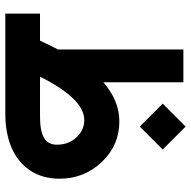

<svg xmlns="http://www.w3.org/2000/svg" viewBox="-18 -682 700 703"><g transform="rotate(90 331.5 -330.0)"><path d="M358.9 -576.2 442.9 -660.2 526.9 -576.2 442.9 -492.2ZM509.3 -189Q509.3 -231.9 482.4 -260.5Q455.6 -289.1 418.5 -289.1Q394 -289.1 368.9 -272.7Q343.8 -256.3 315.7 -219.5Q287.6 -182.6 260.3 -127H405.8Q459.5 -127 484.4 -141.8Q509.3 -156.7 509.3 -189ZM160.6 -192.9V-632.3V-651.9H180.2H261.2H280.8V-632.3V-358.9Q348.1 -417.5 423.8 -417.5Q511.7 -417.5 572.8 -353Q633.8 -288.6 633.8 -198.7Q633.8 -134.3 602.3 -88.9Q570.8 -43.5 517.8 -21.7Q464.8 0 396 0H48.8H29.3V-19.5V-107.4V-127H48.8H128.4Q134.8 -141.6 160.6 -192.9Z"/></g></svg>

Font: Shabnam FD
Style: Bold-FD
Weight: 700
Foundry: DejaVu fonts team - Redesigned by Saber Rastikerdar - Based on Vazir font
Version: Version 5.0.1